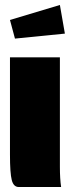

<svg xmlns="http://www.w3.org/2000/svg" viewBox="-20 -750 280 770"><path d="M40 -595.2 20 -669.9 220.2 -730 240.2 -615.2ZM20 -520H220.2V-80.1Q220.2 -33.2 225.1 0H55.2Q34.2 0 27.1 -28.1Q20 -56.2 20 -129.9Z"/></svg>

Font: Mikodacs
Style: Regular
Weight: 400
Designer: gluk (gluksza@wp.pl)
Foundry: gluk (gluksza@wp.pl)
Version: Version 0.28